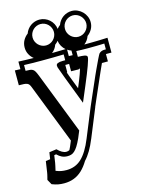

<svg xmlns="http://www.w3.org/2000/svg" viewBox="-204 -803 929 1232"><g transform="rotate(-15 260.0 -187.0)"><path d="M330.1 -470.2Q317.4 -474.1 304.7 -482.9V-440.4Q310.1 -439.9 316.4 -439.9Q322.8 -439.9 330.1 -439.5ZM260.3 -553.7Q252 -542.5 239.3 -533.7Q234.4 -519.5 225.8 -507.6Q217.3 -495.6 205.6 -486.8Q230.5 -487.3 253.9 -487.8Q277.3 -488.3 295.9 -488.8Q281.7 -501 272.2 -517.6Q262.7 -534.2 260.3 -553.7ZM271 -323.7Q278.8 -303.2 283.4 -291.3Q288.1 -279.3 291.7 -269.8Q295.4 -260.3 299.1 -250.7Q302.7 -241.2 308.6 -225.6Q330.6 -277.8 341.8 -309.1Q353 -340.3 354.5 -351.1Q353 -343.3 345.2 -342Q337.4 -340.8 327.6 -341.8Q325.7 -341.8 320.6 -341.8Q315.4 -341.8 309.6 -342Q303.7 -342.3 299.1 -342.3Q294.4 -342.3 293.5 -342.3V-391.1H268.1V-342.3H264.6L271.5 -323.2ZM181.6 -715.3Q200.7 -715.3 217.8 -708.5Q234.9 -701.7 248 -689.9Q261.2 -678.2 269.8 -662.1Q278.3 -646 280.8 -627.4Q290.5 -639.6 301.8 -647.9Q307.1 -663.1 316.7 -675.5Q326.2 -688 338.6 -696.8Q351.1 -705.6 366 -710.4Q380.9 -715.3 396.5 -715.3Q417 -715.3 435.3 -707Q453.6 -698.7 467.3 -684.8Q481 -670.9 488.8 -652.8Q496.6 -634.8 496.6 -614.7Q496.6 -589.8 484.9 -568.8Q473.1 -547.9 454.1 -533.7Q444.3 -504.9 419.9 -486.3Q424.8 -485.8 429.4 -486.1Q434.1 -486.3 438 -486.3Q452.6 -486.3 471.2 -486.6Q489.7 -486.8 508.5 -487.3Q527.3 -487.8 544.9 -488.5Q562.5 -489.3 574.7 -489.7V-391.1H538.1V-342.3H498.5Q492.7 -329.1 485.8 -314.5Q479 -299.8 472.9 -285.6Q466.8 -271.5 461.4 -259.5Q456.1 -247.6 452.6 -239.3Q424.8 -175.8 407.7 -136.7Q390.6 -97.7 383.3 -80.1H383.8Q364.3 -31.7 344.5 15.9Q324.7 63.5 305.2 111.8V111.3Q272.5 192.4 231 236.3Q209.5 272 184.6 295.4Q136.2 340.8 65.9 340.8Q44.4 340.8 26.1 337.4Q7.8 334 -15.1 325.2L-33.7 292Q-32.7 288.1 -32 284.2Q-31.2 280.3 -30.3 277.3V278.3Q-27.3 266.1 -25.4 257.8Q-23.4 249.5 -22.9 244.1L-12.2 172.4L17.6 168L24.4 123.5L72.8 116.7Q88.4 132.3 102.8 140.6Q117.2 148.9 131.3 148.9Q142.6 148.9 151.9 143.6Q154.3 138.7 157 133.3Q159.7 127.9 162.6 121.6L162.1 122.6Q164.6 116.7 166.3 112.5Q168 108.4 169.7 104.5Q171.4 100.6 173.1 96.4Q174.8 92.3 177.2 86.4Q138.7 -13.2 100.3 -110.8Q62 -208.5 23.4 -308.1Q19 -319.8 14.2 -326.7Q9.3 -333.5 1.2 -336.9Q-6.8 -340.3 -19.8 -341.3Q-32.7 -342.3 -53.7 -342.3V-440.9Q-46.4 -440.4 -37.1 -440.2Q-27.8 -439.9 -17.1 -439.5V-489.7Q0 -488.8 27.6 -488Q55.2 -487.3 84 -486.8Q66.4 -500.5 55.7 -521Q44.9 -541.5 44.9 -565.9Q44.9 -592.3 56.6 -613.3Q68.4 -634.3 86.9 -647.9Q92.3 -663.1 101.8 -675.5Q111.3 -688 123.8 -696.8Q136.2 -705.6 151.1 -710.4Q166 -715.3 181.6 -715.3ZM396.5 -686Q382.8 -686 369.9 -680.7Q356.9 -675.3 347.2 -665.8Q337.4 -656.2 331.5 -643.3Q325.7 -630.4 325.7 -614.7Q325.7 -600.1 331.3 -587.4Q336.9 -574.7 346.7 -564.9Q356.4 -555.2 369.1 -549.6Q381.8 -543.9 396.5 -543.9Q411.1 -543.9 424.1 -549.6Q437 -555.2 446.5 -564.9Q456.1 -574.7 461.7 -587.6Q467.3 -600.6 467.3 -614.7Q467.3 -628.9 461.7 -641.8Q456.1 -654.8 446.5 -664.6Q437 -674.3 424.1 -680.2Q411.1 -686 396.5 -686ZM181.6 -686Q168 -686 155 -680.7Q142.1 -675.3 132.3 -665.8Q122.6 -656.2 116.7 -643.3Q110.8 -630.4 110.8 -614.7Q110.8 -600.1 116.5 -587.4Q122.1 -574.7 131.8 -564.9Q141.6 -555.2 154.3 -549.6Q167 -543.9 181.6 -543.9Q196.3 -543.9 209.2 -549.6Q222.2 -555.2 231.7 -564.9Q241.2 -574.7 246.8 -587.6Q252.4 -600.6 252.4 -614.7Q252.4 -629.4 246.8 -642.3Q241.2 -655.3 231.7 -665Q222.2 -674.8 209.2 -680.4Q196.3 -686 181.6 -686ZM31.7 249Q51.8 256.8 67.6 259.8Q83.5 262.7 102.5 262.7Q160.6 262.7 201.2 225.1Q243.7 185.5 277.8 100.6L356.4 -91.3Q363.8 -108.9 380.9 -147.9Q397.9 -187 425.8 -250.5Q429.7 -259.8 436.3 -274.7Q442.9 -289.6 450.7 -306.4Q458.5 -323.2 466.6 -340.3Q474.6 -357.4 481.4 -371.6Q488.3 -385.7 493.2 -395Q498 -404.3 499.5 -405.8Q507.8 -414.1 516.8 -417.2Q525.9 -420.4 535.2 -420.4H537.6H545.4V-459Q520.5 -458 493.9 -457.5Q467.3 -457 438 -457Q414.1 -457 394.5 -457.5Q375 -458 359.4 -459V-420.4Q372.6 -419.9 383.8 -419.4Q395 -418.9 403.3 -417.2Q411.6 -415.5 416.3 -412.1Q420.9 -408.7 420.9 -402.8Q420.9 -391.1 405.5 -348.1Q390.1 -305.2 357.9 -229L314.9 -127.4L243.7 -313.5L219.7 -379.4Q214.8 -389.6 214.8 -400.9Q214.8 -420.4 259.3 -420.4H264.2H275.4V-459Q243.2 -458 207 -457.5Q170.9 -457 129.4 -457Q94.2 -457 65.2 -457.5Q36.1 -458 12.2 -459V-420.4Q30.3 -420.4 41.5 -419.2Q52.7 -418 60.5 -412.8Q68.4 -407.7 74.2 -397Q80.1 -386.2 87.4 -367.7L245.6 38.1L226.1 85Q212.4 115.2 200.7 133.5Q189 151.9 177.7 161.9Q166.5 171.9 155.3 175Q144 178.2 131.3 178.2Q110.4 178.2 94 170.4Q77.6 162.6 62.5 147.5L49.8 149.9L42.5 199.2Q41.5 206.1 38.6 218.5Q35.6 231 31.7 249Z"/></g></svg>

Font: XB Kayhan Sayeh
Style: Regular
Weight: 700
Designer: Behnam
Foundry: Irmug
Version: Version 7.300 2009